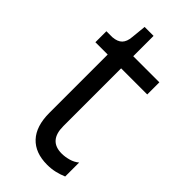

<svg xmlns="http://www.w3.org/2000/svg" viewBox="-205 -671 728 728"><g transform="rotate(45 159.5 -306.5)"><path d="M212 9Q148 9 113.5 -28Q79 -65 79 -136V-449H13V-508H45Q71 -510 83.5 -523Q96 -536 98 -562L104 -622H152V-513H292V-448H152V-138Q152 -60 221 -60Q239 -60 258.5 -65.5Q278 -71 292 -83V-8Q273 0 253.5 4.5Q234 9 212 9Z"/></g></svg>

Font: Bricolage Grotesque 96pt Light
Style: Regular
Weight: 300
Designer: Mathieu Triay
Foundry: Atelier Triay
Version: Version 1.001; ttfautohint (v1.8.4.7-5d5b);gftools[0.9.33.de